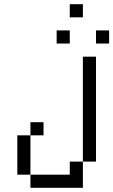

<svg xmlns="http://www.w3.org/2000/svg" viewBox="-20 -895 540 915"><path d="M187.5 -250V-312.5H125V-250H62.5V-62.5H125V0H375Q375 0 375 -125H312.5V-62.5H125V-250ZM312.5 -687.5V-750H250V-687.5ZM500 -687.5V-750H437.5V-687.5ZM375 -812.5V-875H312.5V-812.5ZM375 -125H437.5Q437.5 -125 437.5 -625H375Q375 -625 375 -125Z"/></svg>

Font: BFUnifontExMono
Style: Regular
Weight: 500
Version: Version 15.0.06